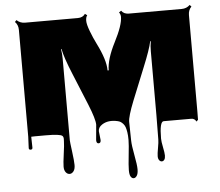

<svg xmlns="http://www.w3.org/2000/svg" viewBox="-63 -742 1300 1133"><g transform="rotate(-5 587.5 -175.5)"><path d="M81.5 88.9 84.5 21V-610.8Q84.5 -641.1 65.4 -659.7L75.2 -669.9Q95.7 -650.4 124 -650.4H437Q466.8 -650.4 481 -671.4L493.7 -662.1Q484.9 -650.9 484.9 -629.9Q484.9 -608.9 500.5 -567.6Q516.1 -526.4 534.7 -489.3Q585 -389.6 585 -327.1H591.8Q591.8 -392.1 641.6 -489.7Q691.4 -586.4 691.4 -635.3Q691.4 -649.9 682.1 -662.1L695.3 -671.4Q709.5 -650.4 739.3 -650.4H1052.2Q1081.5 -650.4 1101.1 -669.9L1110.8 -659.7Q1091.8 -640.6 1091.8 -610.8V-39.6Q1091.8 -3.9 1091.3 9.3L1081.5 19Q1071.8 0 1052.2 0H888.7Q864.3 0 864.3 101.1Q864.3 118.7 871.3 152.6Q878.4 186.5 878.4 202.6Q878.4 218.8 872.3 227.1Q866.2 235.4 857.4 235.4Q848.6 235.4 842 226.8Q835.4 218.3 835.4 203.1Q835.4 188 841.6 154.5Q847.7 121.1 847.7 105.5L849.1 -39.6V-418Q849.1 -448.7 854 -476.6L850.6 -477.1Q840.8 -429.2 798.8 -327.1Q756.8 -225.1 721.2 -135.3Q685.5 -45.4 685.5 -14.2L687.5 96.7Q688 126 699.2 184.8Q710.4 243.7 710.4 269.3Q710.4 294.9 702.1 307.4Q693.8 319.8 683.3 319.8Q672.9 319.8 665.8 308.3Q658.7 296.9 658.7 270Q658.7 243.2 665.5 181.6Q672.4 120.1 672.4 92.5Q672.4 64.9 669.4 46.6Q666.5 28.3 662.4 16.4Q658.2 4.4 650.4 -4.2Q642.6 -12.7 635.7 -17.1Q628.9 -21.5 618.2 -23.9Q562.5 -36.6 525.4 -12.2Q502.4 2.9 502.4 25.4L508.3 78.6Q508.3 96.7 495.1 96.7Q481.9 96.7 481.9 77.1L490.2 -14.2Q490.2 -46.9 454.3 -135.5Q418.5 -224.1 376.5 -325.2Q334.5 -426.3 325.2 -477.1L322.3 -476.6Q327.1 -448.7 327.1 -418V64.5Q327.1 72.8 334.7 130.4Q342.3 188 342.3 211.9Q342.3 235.8 332.3 248.8Q322.3 261.7 309.1 261.7Q295.9 261.7 286.4 249.5Q276.9 237.3 276.9 216.1Q276.9 194.8 284.4 141.4Q292 87.9 292 67.4L292.5 53.2Q292.5 40.5 286.1 34.7Q273.4 22.5 187.7 22.5Q102.1 22.5 102.1 23.4L103.5 87.9Q103.5 99.1 92.5 99.1Q81.5 99.1 81.5 88.9Z"/></g></svg>

Font: Nosifer Caps
Style: Regular
Weight: 800
Version: Version 001.002